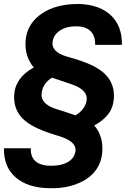

<svg xmlns="http://www.w3.org/2000/svg" viewBox="-32 -741 666 981"><path d="M549.8 -238.8Q546.4 -189 519.3 -155.8Q492.2 -122.6 449.7 -100.1Q496.1 -45.9 490.7 34.2Q486.8 91.3 453.9 133.3Q420.9 175.3 360.4 198.7Q299.8 222.2 223.6 220.7Q111.3 219.7 48.8 166Q-13.7 112.3 -11.7 16.6H125.5Q123.5 61 150.4 83.5Q177.2 106 228.5 106Q281.7 106 314 87.4Q346.2 68.8 353 35.6Q362.8 -12.2 286.6 -40L239.3 -55.2Q127.9 -89.4 82 -137Q36.1 -184.6 40.5 -256.8Q45.4 -343.3 140.6 -396.5Q93.8 -451.7 98.6 -530.8Q104.5 -611.8 168.5 -662.1Q232.4 -712.4 335 -719.7L367.7 -720.7Q474.1 -718.8 533.4 -663.8Q592.8 -608.9 590.8 -511.7H454.1Q455.6 -556.2 431.6 -580.8Q407.7 -605.5 362.8 -606.4Q312.5 -607.9 278.6 -587.6Q244.6 -567.4 237.3 -532.2Q226.6 -475.1 312 -451.4Q397.5 -427.7 442.6 -405Q487.8 -382.3 512.7 -354Q554.2 -307.1 549.8 -238.8ZM233.9 -344.2Q189.9 -317.4 181.6 -271Q169.9 -211.9 252 -185.1L290.5 -172.9L354 -151.9Q400.4 -179.2 410.2 -224.6Q420.4 -278.3 341.8 -307.6Z"/></svg>

Font: RobotoInd
Style: Bold Italic
Weight: 700
Italic angle: -12°
Designer: Google
Version: Version 2.001150; 2014